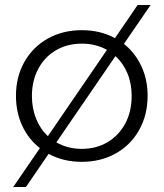

<svg xmlns="http://www.w3.org/2000/svg" viewBox="-20 -647 656 770"><path d="M572 -263Q572 -186 538 -125.5Q504 -65 444 -31.5Q384 2 308 2Q233 2 175 -30L84 103H33L140 -53Q94 -89 69 -143Q44 -197 44 -263Q44 -339 78 -399Q112 -459 172 -492.5Q232 -526 308 -526Q383 -526 441 -494L532 -627H584L477 -471Q522 -435 547 -381.5Q572 -328 572 -263ZM172 -101 409 -447Q364 -472 308 -472Q250 -472 204.5 -445.5Q159 -419 133.5 -371Q108 -323 108 -262Q108 -213 124.5 -171.5Q141 -130 172 -101ZM508 -262Q508 -312 491 -353Q474 -394 443 -422L206 -76Q252 -50 308 -50Q366 -50 411.5 -77Q457 -104 482.5 -152Q508 -200 508 -262Z"/></svg>

Font: TypoPRO Montserrat Alternates
Style: Regular
Weight: 300
Designer: Julieta Ulanovsky
Foundry: Julieta Ulanovsky
Version: Version 6.001